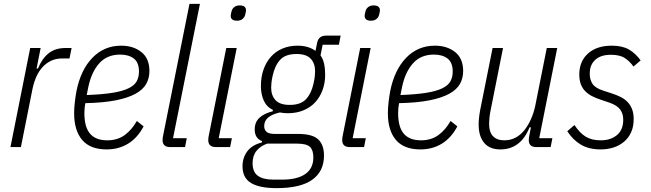

<svg xmlns="http://www.w3.org/2000/svg" viewBox="-20 -760 3361 992"><path d="M34 0 136 -512H190L169 -406H176Q197 -457 231 -484.5Q265 -512 319 -512H350L339 -458H302Q270 -458 245 -446.5Q220 -435 200.5 -414Q181 -393 168 -364Q155 -335 148 -301L88 0Z M531 12Q446 12 404.5 -37Q363 -86 363 -175Q363 -201 366.5 -231.5Q370 -262 375 -289Q397 -399 457.5 -461.5Q518 -524 606 -524Q669 -524 710.5 -491Q752 -458 752 -393Q752 -356 735.5 -326.5Q719 -297 680 -275.5Q641 -254 577.5 -241.5Q514 -229 421 -227Q418 -212 417 -198.5Q416 -185 416 -176Q416 -103 445.5 -69Q475 -35 534 -35Q587 -35 624 -62Q661 -89 687 -135L722 -107Q690 -47 641.5 -17.5Q593 12 531 12ZM601 -478Q533 -478 492.5 -432.5Q452 -387 436 -309L428 -269Q509 -272 561.5 -280.5Q614 -289 644.5 -304Q675 -319 686.5 -340.5Q698 -362 698 -390Q698 -437 671.5 -457.5Q645 -478 601 -478Z M860 0Q820 0 820 -36Q820 -42 821 -50.5Q822 -59 824 -66L959 -740H1013L874 -46H945L936 0Z M1205 -653Q1172 -653 1172 -678Q1172 -686 1177 -704Q1180 -715 1190.5 -723.5Q1201 -732 1218 -732Q1251 -732 1251 -707Q1251 -699 1246 -681Q1243 -670 1232.5 -661.5Q1222 -653 1205 -653ZM1096 0Q1056 0 1056 -36Q1056 -42 1057 -50.5Q1058 -59 1060 -66L1149 -512H1203L1110 -46H1178L1169 0Z M1654 44Q1654 125 1593.5 168.5Q1533 212 1409 212Q1321 212 1277 185.5Q1233 159 1233 99Q1233 55 1257.5 22Q1282 -11 1333 -24L1334 -31Q1296 -45 1296 -91Q1296 -130 1321.5 -152.5Q1347 -175 1389 -185L1390 -192Q1357 -208 1342.5 -241Q1328 -274 1328 -315Q1328 -362 1341.5 -400.5Q1355 -439 1379.5 -466.5Q1404 -494 1439 -509Q1474 -524 1517 -524Q1546 -524 1569.5 -517Q1593 -510 1610 -497L1619 -541Q1627 -576 1665 -576H1740L1731 -529H1647L1636 -474Q1649 -456 1654.5 -430.5Q1660 -405 1660 -374Q1660 -331 1646.5 -294.5Q1633 -258 1608.5 -231.5Q1584 -205 1548 -190Q1512 -175 1467 -175Q1456 -175 1446 -176Q1436 -177 1426 -179Q1345 -161 1345 -109Q1345 -89 1357.5 -78.5Q1370 -68 1401 -68H1520Q1595 -68 1624.5 -39.5Q1654 -11 1654 44ZM1599 53Q1599 16 1581.5 -1Q1564 -18 1514 -18H1361Q1326 -6 1305.5 19Q1285 44 1285 83Q1285 128 1312 148Q1339 168 1392 168H1438Q1516 168 1557.5 139Q1599 110 1599 53ZM1477 -218Q1534 -218 1561.5 -248Q1589 -278 1600 -329Q1605 -351 1606.5 -366.5Q1608 -382 1608 -392Q1608 -432 1585.5 -456.5Q1563 -481 1512 -481Q1455 -481 1427.5 -451Q1400 -421 1389 -370Q1384 -348 1382.5 -332.5Q1381 -317 1381 -307Q1381 -267 1403.5 -242.5Q1426 -218 1477 -218Z M1897 -653Q1864 -653 1864 -678Q1864 -686 1869 -704Q1872 -715 1882.5 -723.5Q1893 -732 1910 -732Q1943 -732 1943 -707Q1943 -699 1938 -681Q1935 -670 1924.5 -661.5Q1914 -653 1897 -653ZM1788 0Q1748 0 1748 -36Q1748 -42 1749 -50.5Q1750 -59 1752 -66L1841 -512H1895L1802 -46H1870L1861 0Z M2152 12Q2067 12 2025.5 -37Q1984 -86 1984 -175Q1984 -201 1987.5 -231.5Q1991 -262 1996 -289Q2018 -399 2078.5 -461.5Q2139 -524 2227 -524Q2290 -524 2331.5 -491Q2373 -458 2373 -393Q2373 -356 2356.5 -326.5Q2340 -297 2301 -275.5Q2262 -254 2198.5 -241.5Q2135 -229 2042 -227Q2039 -212 2038 -198.5Q2037 -185 2037 -176Q2037 -103 2066.5 -69Q2096 -35 2155 -35Q2208 -35 2245 -62Q2282 -89 2308 -135L2343 -107Q2311 -47 2262.5 -17.5Q2214 12 2152 12ZM2222 -478Q2154 -478 2113.5 -432.5Q2073 -387 2057 -309L2049 -269Q2130 -272 2182.5 -280.5Q2235 -289 2265.5 -304Q2296 -319 2307.5 -340.5Q2319 -362 2319 -390Q2319 -437 2292.5 -457.5Q2266 -478 2222 -478Z M2579 -512 2515 -191Q2511 -172 2509 -153Q2507 -134 2507 -122Q2507 -77 2527.5 -56Q2548 -35 2586 -35Q2617 -35 2643 -48.5Q2669 -62 2689 -87Q2709 -112 2723.5 -145Q2738 -178 2745 -211L2805 -512H2859L2766 -46H2834L2825 0H2752Q2712 0 2712 -36Q2712 -42 2713 -50.5Q2714 -59 2716 -66L2723 -102H2716Q2670 12 2565 12Q2510 12 2481.5 -22Q2453 -56 2453 -117Q2453 -149 2461 -192L2525 -512Z M3083 12Q3023 12 2981.5 -12.5Q2940 -37 2911 -82L2948 -114Q2975 -73 3006 -54Q3037 -35 3084 -35Q3135 -35 3167.5 -62Q3200 -89 3200 -141Q3200 -173 3184 -194.5Q3168 -216 3128 -230L3086 -244Q3062 -252 3041.5 -262Q3021 -272 3005.5 -287Q2990 -302 2981.5 -323.5Q2973 -345 2973 -375Q2973 -443 3018 -483.5Q3063 -524 3141 -524Q3195 -524 3229 -504.5Q3263 -485 3290 -448L3253 -416Q3235 -442 3209 -459.5Q3183 -477 3136 -477Q3084 -477 3055.5 -451Q3027 -425 3027 -380Q3027 -348 3041.5 -326.5Q3056 -305 3096 -292L3139 -278Q3164 -270 3185.5 -259.5Q3207 -249 3222 -233.5Q3237 -218 3245.5 -196.5Q3254 -175 3254 -145Q3254 -106 3241 -77Q3228 -48 3204.5 -28Q3181 -8 3150 2Q3119 12 3083 12Z"/></svg>

Font: IBM Plex Sans Cond Light
Style: Italic
Weight: 300
Width: 3
Italic angle: -11°
Designer: Mike Abbink, Paul van der Laan, Pieter van Rosmalen
Foundry: Bold Monday
Version: Version 1.3